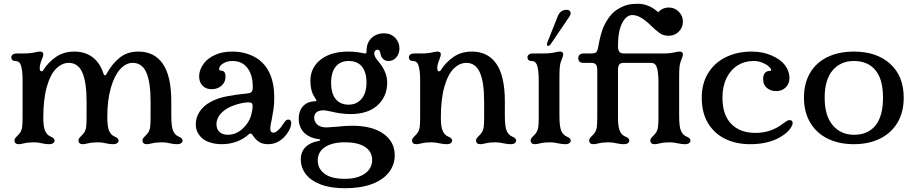

<svg xmlns="http://www.w3.org/2000/svg" viewBox="-20 -756 4851 1020"><path d="M57 -10Q57 -16 61 -22Q65 -28 71 -33Q81 -43 86 -50Q95 -63 97.5 -80.5Q100 -98 100 -130V-332Q100 -385 90 -412Q86 -422 79 -427Q72 -432 60 -432Q51 -432 45.5 -437.5Q40 -443 40 -452Q40 -460 47.5 -466Q55 -472 70 -472H108Q143 -472 171 -479Q183 -482 193 -482Q210 -482 210 -467Q210 -458 199 -432Q191 -411 191 -395Q191 -377 201 -377Q206 -377 209 -382Q235 -424 276.5 -453Q318 -482 375 -482Q432 -482 472 -452Q512 -422 531 -361Q534 -356 537 -356Q543 -356 547 -365Q577 -419 617 -450.5Q657 -482 715 -482Q800 -482 845 -417Q890 -352 890 -217V-140Q890 -83 900 -60Q910 -38 930 -30Q950 -22 950 -10Q950 -1 942.5 4.5Q935 10 920 10Q906 10 886 6Q862 0 839 0Q809 0 785 6Q769 10 760 10Q737 10 737 -10Q737 -16 741 -22Q745 -28 751 -33Q761 -43 766 -50Q775 -63 777.5 -80.5Q780 -98 780 -130V-217Q780 -319 757.5 -370.5Q735 -422 685 -422Q648 -422 617.5 -387.5Q587 -353 568.5 -288Q550 -223 550 -136Q550 -82 560 -60Q570 -38 590 -30Q610 -22 610 -10Q610 -1 602.5 4.5Q595 10 580 10Q566 10 546 6Q522 0 499 0Q469 0 445 6Q429 10 420 10Q397 10 397 -10Q397 -16 401 -22Q405 -28 411 -33Q421 -43 426 -50Q435 -63 437.5 -80.5Q440 -98 440 -130V-217Q440 -319 417.5 -370.5Q395 -422 345 -422Q310 -422 279 -392Q248 -362 229 -296Q210 -230 210 -130Q210 -83 220 -60Q230 -38 250 -30Q270 -22 270 -10Q270 -1 262.5 4.5Q255 10 240 10Q226 10 206 6Q182 0 159 0Q129 0 105 6Q89 10 80 10Q57 10 57 -10Z M1078 -6Q1054 -17 1037 -40.5Q1020 -64 1020 -96Q1020 -131 1040 -162Q1060 -193 1096 -213Q1135 -235 1186 -244.5Q1237 -254 1297 -260Q1311 -261 1317 -269Q1323 -277 1323 -294Q1323 -302 1321 -326Q1315 -373 1288 -402.5Q1261 -432 1214 -432Q1187 -432 1165.5 -419Q1144 -406 1144 -389Q1144 -385 1146.5 -383Q1149 -381 1153 -381Q1166 -381 1172 -373Q1178 -365 1178 -348Q1178 -319 1156.5 -300.5Q1135 -282 1104 -282Q1075 -282 1056.5 -300.5Q1038 -319 1038 -350Q1038 -387 1066 -423Q1085 -447 1123 -464.5Q1161 -482 1214 -482Q1250 -482 1282 -473.5Q1314 -465 1342 -448Q1437 -388 1437 -237Q1437 -205 1433.5 -179.5Q1430 -154 1424 -123Q1416 -91 1416 -71Q1416 -61 1420.5 -56Q1425 -51 1433 -51Q1447 -51 1469 -76Q1475 -82 1482 -94L1495 -112Q1503 -121 1512 -121Q1519 -121 1523.5 -115.5Q1528 -110 1527 -99Q1525 -80 1514.5 -61Q1504 -42 1488 -26Q1471 -9 1450 0.5Q1429 10 1403 10Q1378 10 1360 0Q1342 -10 1328 -30L1323 -37Q1320 -42 1317 -44.5Q1314 -47 1311 -47Q1307 -47 1297 -39L1295 -37Q1271 -16 1235 -3Q1199 10 1158 10Q1113 10 1078 -6ZM1291 -97Q1307 -118 1314.5 -145Q1322 -172 1322 -192Q1322 -205 1316 -209Q1310 -213 1292 -212Q1259 -209 1225 -197Q1191 -185 1171 -169Q1130 -137 1130 -96Q1130 -70 1146 -55Q1162 -40 1191 -40Q1248 -40 1291 -97Z M1578 91Q1578 50 1603.5 25Q1629 0 1673 -7Q1681 -9 1681 -13Q1681 -17 1673 -17Q1630 -21 1600 -47Q1585 -60 1576 -80.5Q1567 -101 1567 -124Q1567 -171 1594 -196Q1606 -207 1621.5 -212.5Q1637 -218 1653 -218Q1666 -218 1658 -229L1655 -233Q1645 -251 1642 -256Q1629 -285 1629 -327Q1629 -396 1683 -439Q1737 -482 1832 -482Q1866 -482 1903 -475Q1907 -474 1910.5 -473.5Q1914 -473 1917 -472H1920Q1924 -472 1925.5 -474Q1927 -476 1927 -482Q1927 -500 1930.5 -514Q1934 -528 1942 -540Q1969 -579 2021 -579Q2056 -579 2079 -555.5Q2102 -532 2102 -499Q2102 -471 2085.5 -451.5Q2069 -432 2043 -432Q2027 -432 2015.5 -442.5Q2004 -453 2001 -472Q1998 -492 1986 -492Q1979 -492 1973.5 -486.5Q1968 -481 1968 -472Q1968 -456 1988 -432Q2037 -376 2037 -317Q2037 -279 2023 -248Q2009 -217 1984 -195Q1958 -172 1922 -161Q1886 -150 1842 -150Q1792 -150 1732 -165Q1727 -165 1721 -167Q1708 -170 1696 -170Q1682 -170 1670 -165Q1649 -155 1649 -130Q1649 -113 1662 -98Q1679 -79 1714 -79Q1721 -79 1760 -82L1772 -83Q1817 -88 1851 -88Q1957 -88 2017 -45.5Q2077 -3 2077 69Q2077 119 2046.5 159Q2016 199 1956.5 221.5Q1897 244 1812 244Q1735 244 1682.5 223.5Q1630 203 1604 168.5Q1578 134 1578 91ZM1957 94Q1957 50 1920 25Q1883 0 1812 0Q1745 0 1706.5 25.5Q1668 51 1668 96Q1668 140 1704 167Q1740 194 1812 194Q1879 194 1918 166.5Q1957 139 1957 94ZM1927 -317Q1927 -372 1903 -402Q1879 -432 1832 -432Q1788 -432 1763.5 -402Q1739 -372 1739 -317Q1739 -259 1763.5 -229.5Q1788 -200 1832 -200Q1875 -200 1901 -231Q1927 -262 1927 -317Z M2169 -10Q2169 -16 2173 -22Q2177 -28 2183 -33Q2193 -43 2198 -50Q2207 -63 2209.5 -80.5Q2212 -98 2212 -130V-332Q2212 -385 2202 -412Q2198 -422 2191 -427Q2184 -432 2172 -432Q2163 -432 2157.5 -437.5Q2152 -443 2152 -452Q2152 -460 2159.5 -466Q2167 -472 2182 -472H2220Q2255 -472 2283 -479Q2295 -482 2305 -482Q2322 -482 2322 -467Q2322 -461 2316 -444Q2314 -438 2311 -432Q2303 -411 2303 -395Q2303 -377 2313 -377Q2318 -377 2321 -382Q2347 -424 2388.5 -453Q2430 -482 2487 -482Q2572 -482 2617 -417Q2662 -352 2662 -217V-140Q2662 -83 2672 -60Q2682 -38 2702 -30Q2722 -22 2722 -10Q2722 -1 2714.5 4.5Q2707 10 2692 10Q2678 10 2658 6Q2634 0 2611 0Q2581 0 2557 6Q2541 10 2532 10Q2509 10 2509 -10Q2509 -16 2513 -22Q2517 -28 2523 -33Q2533 -43 2538 -50Q2547 -63 2549.5 -80.5Q2552 -98 2552 -130V-217Q2552 -319 2529.5 -370.5Q2507 -422 2457 -422Q2422 -422 2391 -392Q2360 -362 2341 -296Q2322 -230 2322 -130Q2322 -83 2332 -60Q2342 -38 2362 -30Q2382 -22 2382 -10Q2382 -1 2374.5 4.5Q2367 10 2352 10Q2338 10 2318 6Q2294 0 2271 0Q2241 0 2217 6Q2201 10 2192 10Q2169 10 2169 -10Z M2799 -10Q2799 -16 2803 -22Q2807 -28 2813 -33Q2823 -43 2828 -50Q2837 -63 2839.5 -80.5Q2842 -98 2842 -130V-332Q2842 -385 2832 -412Q2828 -422 2821 -427Q2814 -432 2802 -432Q2793 -432 2787.5 -437.5Q2782 -443 2782 -452Q2782 -460 2789.5 -466Q2797 -472 2812 -472H2870Q2905 -472 2933 -479Q2945 -482 2955 -482Q2972 -482 2972 -467Q2972 -458 2961 -432Q2955 -417 2953.5 -397Q2952 -377 2952 -343V-332V-140Q2952 -83 2962 -60Q2972 -38 2992 -30Q3012 -22 3012 -10Q3012 -1 3004.5 4.5Q2997 10 2982 10Q2968 10 2948 6Q2924 0 2901 0Q2871 0 2847 6Q2831 10 2822 10Q2799 10 2799 -10ZM2888 -531 2942 -667Q2950 -687 2962 -695.5Q2974 -704 2990 -704Q3005 -704 3010 -693.5Q3015 -683 3005 -668L2906 -522Q2899 -512 2892 -512Q2887 -512 2886 -517.5Q2885 -523 2888 -531Z M3110 -10Q3110 -16 3114 -22Q3118 -28 3124 -33Q3134 -43 3139 -50Q3148 -63 3150.5 -80.5Q3153 -98 3153 -130V-383Q3153 -404 3146 -413Q3139 -422 3122 -422H3077Q3065 -422 3058.5 -429Q3052 -436 3052 -447Q3052 -459 3059.5 -465.5Q3067 -472 3082 -472H3122Q3142 -472 3148.5 -480Q3155 -488 3159 -510V-512Q3170 -573 3185 -610Q3197 -638 3216.5 -665Q3236 -692 3263 -708Q3292 -725 3315 -730.5Q3338 -736 3369 -736Q3427 -736 3477 -691Q3500 -716 3533 -716Q3564 -716 3586 -694Q3608 -672 3608 -641Q3608 -610 3586 -588Q3564 -566 3533 -566Q3505 -566 3486 -579Q3467 -592 3436 -622Q3413 -645 3388 -660.5Q3363 -676 3339 -676Q3307 -676 3285 -633Q3263 -590 3263 -512Q3263 -491 3270 -481.5Q3277 -472 3293 -472H3506Q3541 -472 3569 -479Q3581 -482 3591 -482Q3608 -482 3608 -467Q3608 -458 3597 -432Q3591 -417 3589.5 -397Q3588 -377 3588 -343V-332V-140Q3588 -83 3598 -60Q3608 -38 3628 -30Q3648 -22 3648 -10Q3648 -1 3640.5 4.5Q3633 10 3618 10Q3604 10 3584 6Q3560 0 3537 0Q3507 0 3483 6Q3467 10 3458 10Q3435 10 3435 -10Q3435 -16 3439 -22Q3443 -28 3449 -33Q3459 -43 3464 -50Q3473 -63 3475.5 -80.5Q3478 -98 3478 -130V-322Q3478 -375 3468 -402Q3464 -412 3457 -417Q3450 -422 3438 -422H3293Q3276 -422 3269.5 -413Q3263 -404 3263 -382V-130Q3263 -83 3273 -60Q3283 -38 3303 -30Q3323 -22 3323 -10Q3323 -1 3315.5 4.5Q3308 10 3293 10Q3279 10 3259 6Q3235 0 3212 0Q3182 0 3158 6Q3142 10 3133 10Q3110 10 3110 -10Z M3708 -237Q3708 -312 3742 -367.5Q3776 -423 3836.5 -452.5Q3897 -482 3973 -482Q4032 -482 4078.5 -461.5Q4125 -441 4146 -415Q4160 -398 4167 -379Q4174 -360 4174 -341Q4174 -311 4154 -291.5Q4134 -272 4104 -272Q4074 -272 4054 -289Q4034 -306 4034 -335Q4034 -356 4043 -367.5Q4052 -379 4067 -379Q4077 -379 4077 -385Q4077 -390 4067 -400Q4054 -413 4031.5 -422.5Q4009 -432 3983 -432Q3936 -432 3898.5 -408.5Q3861 -385 3839.5 -341Q3818 -297 3818 -237Q3818 -146 3864.5 -98Q3911 -50 3994 -50Q4063 -50 4119 -85L4142 -101Q4154 -110 4161 -114Q4168 -118 4176 -118Q4183 -118 4187 -113.5Q4191 -109 4191 -102Q4191 -96 4188 -90Q4171 -51 4111 -20Q4083 -6 4046.5 2Q4010 10 3965 10Q3891 10 3833 -18Q3775 -46 3741.5 -101.5Q3708 -157 3708 -237Z M4251 -237Q4251 -313 4283.5 -368.5Q4316 -424 4376 -453Q4436 -482 4516 -482Q4637 -482 4709 -417Q4781 -352 4781 -237Q4781 -161 4748.5 -105.5Q4716 -50 4656 -20Q4596 10 4516 10Q4436 10 4376 -20Q4316 -50 4283.5 -106Q4251 -162 4251 -237ZM4671 -237Q4671 -335 4630.5 -383.5Q4590 -432 4516 -432Q4446 -432 4403.5 -382.5Q4361 -333 4361 -237Q4361 -141 4404 -90.5Q4447 -40 4517 -40Q4591 -40 4631 -89.5Q4671 -139 4671 -237Z"/></svg>

Font: Raigarh
Style: Regular
Weight: 400
Designer: jaikishan Patel
Foundry: MagicType
Version: Version 1.000;FEAKit 1.0